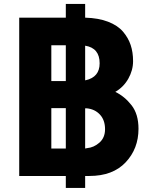

<svg xmlns="http://www.w3.org/2000/svg" viewBox="-20 -889 758 970"><path d="M410.2 -341.8V-138.7L419.9 -140.6Q454.1 -143.6 482.4 -168.5Q510.7 -193.4 510.7 -236.3Q510.7 -282.2 484.9 -310.1Q459 -337.9 418 -341.8ZM410.2 -658.2V-483.4H412.1Q483.4 -499 483.4 -569.3Q483.4 -646.5 410.2 -658.2ZM312.5 -342.8H239.3V-138.7H312.5ZM312.5 -660.2H239.3V-479.5H312.5ZM77.1 0V-799.8H312.5V-869.1H410.2V-799.8Q477.5 -797.9 525.9 -779.3Q574.2 -760.7 601.1 -729.5Q627.9 -698.2 640.1 -661.6Q652.3 -625 652.3 -580.1Q652.3 -534.2 628.4 -491.7Q604.5 -449.2 562.5 -424.8Q609.4 -402.3 644.5 -357.4Q679.7 -312.5 679.7 -238.3Q679.7 -137.7 614.7 -68.8Q549.8 0 431.6 0H410.2V60.5H312.5V0Z"/></svg>

Font: Gothic A1 Black
Style: Regular
Weight: 900
Version: Version 2.50